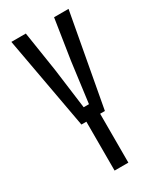

<svg xmlns="http://www.w3.org/2000/svg" viewBox="-201 -871 792 942"><g transform="rotate(-30 195.0 -400.0)"><path d="M156 0V-277H128L33 -800H115L150 -574L180 -345H210L240 -574L275 -800H357L261 -277H234V0Z"/></g></svg>

Font: Big Shoulders Text
Style: Regular
Weight: 400
Designer: Patric King
Foundry: XO Type Co
Version: Version 1.000; ttfautohint (v1.8.2)